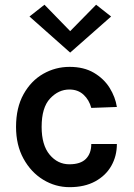

<svg xmlns="http://www.w3.org/2000/svg" viewBox="-20 -780 566 814"><path d="M275 13.5Q215 13.5 163.2 -18Q111.5 -49.5 79.8 -107Q48 -164.5 48 -242Q48 -323.5 79.8 -380.5Q111.5 -437.5 163.2 -467Q215 -496.5 275 -496.5Q335.5 -496.5 378 -471.5Q420.5 -446.5 444.8 -407.5Q469 -368.5 475.5 -326.5L367 -322.5Q358 -356.5 334.2 -378.5Q310.5 -400.5 274 -400.5Q228 -400.5 192.2 -362.2Q156.5 -324 156.5 -242Q156.5 -165 190.5 -124.2Q224.5 -83.5 274 -83.5Q321.5 -83.5 344.2 -106.5Q367 -129.5 367 -169.5H475.5Q475.5 -118.5 452 -77Q428.5 -35.5 383.5 -11Q338.5 13.5 275 13.5ZM277.5 -557 105 -710 168.5 -760 277.5 -648 387.5 -760 451 -710Z"/></svg>

Font: Karla SemiBold
Style: Regular
Weight: 600
Designer: Jonathan Pinhorn
Version: Version 2.004; ttfautohint (v1.8.4.7-5d5b);gftools[0.9.33]